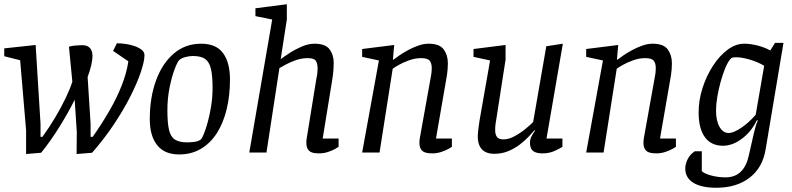

<svg xmlns="http://www.w3.org/2000/svg" viewBox="-20 -719 3734 905"><path d="M103 7V-105L75 -435L0 -454V-491L148 -507L171 -136V-74H180Q212 -118 240.5 -166Q269 -214 290 -258Q311 -302 321 -334L305 -499Q318 -503 336.5 -504.5Q355 -506 364 -506Q385 -506 395.5 -499.5Q406 -493 411 -481.5Q416 -470 416 -455Q416 -438 410 -411.5Q404 -385 393 -356L407 -136V-74H417Q459 -134 494.5 -195Q530 -256 553.5 -315.5Q577 -375 585 -430L513 -479L531 -515Q552 -515 574.5 -511.5Q597 -508 616.5 -501Q636 -494 648.5 -483.5Q661 -473 661 -459Q661 -431 644 -380Q627 -329 595 -265.5Q563 -202 517 -133Q471 -64 414 1L341 7L342 -97L332 -249Q304 -192 262 -124Q220 -56 174 1Z M824 9Q756 9 721 -34.5Q686 -78 686 -158Q686 -258 715 -338.5Q744 -419 798.5 -466Q853 -513 928 -513Q999 -513 1031.5 -468.5Q1064 -424 1064 -344Q1064 -269 1048.5 -204.5Q1033 -140 1002.5 -92Q972 -44 927 -17.5Q882 9 824 9ZM862 -48Q879 -48 897.5 -50.5Q916 -53 927 -62Q933 -68 942 -90.5Q951 -113 960 -146.5Q969 -180 975.5 -221Q982 -262 982 -304Q982 -363 974 -395.5Q966 -428 946.5 -441.5Q927 -455 889 -455Q872 -455 853.5 -450Q835 -445 825 -436Q817 -429 803.5 -394Q790 -359 779.5 -307.5Q769 -256 769 -199Q769 -138 777 -105.5Q785 -73 805.5 -60.5Q826 -48 862 -48Z M1482 4Q1462 4 1449 -1Q1436 -6 1430 -17.5Q1424 -29 1424 -47Q1424 -53 1424.5 -58.5Q1425 -64 1426 -69L1472 -353Q1475 -363 1476 -376.5Q1477 -390 1477 -396Q1477 -419 1469 -432Q1461 -445 1430 -445Q1403 -445 1376.5 -436Q1350 -427 1328.5 -415.5Q1307 -404 1297 -398L1236 0H1155L1263 -627L1184 -643V-680L1332 -699V-627L1303 -440Q1316 -450 1342.5 -467.5Q1369 -485 1401 -499Q1433 -513 1462 -513Q1514 -513 1533.5 -486.5Q1553 -460 1553 -422Q1553 -409 1552 -394.5Q1551 -380 1549.5 -367Q1548 -354 1546 -343L1501 -66H1576V-27Q1574 -25 1560.5 -17.5Q1547 -10 1527 -3Q1507 4 1482 4Z M2017 4Q1996 4 1982.5 -1Q1969 -6 1963 -17.5Q1957 -29 1957 -47Q1957 -52 1957.5 -58Q1958 -64 1959 -69L2010 -353Q2012 -361 2013.5 -373.5Q2015 -386 2015 -399Q2015 -420 2005.5 -432.5Q1996 -445 1965 -445Q1937 -445 1909 -435Q1881 -425 1860.5 -413.5Q1840 -402 1831 -395L1769 0H1687L1766 -434L1687 -451V-488L1838 -507L1832 -438H1835Q1844 -445 1862 -457.5Q1880 -470 1903 -482.5Q1926 -495 1951.5 -504Q1977 -513 2000 -513Q2052 -513 2071.5 -486Q2091 -459 2091 -422Q2091 -408 2090 -393.5Q2089 -379 2087 -366.5Q2085 -354 2083 -343L2035 -66H2110V-27Q2108 -25 2094.5 -17.5Q2081 -10 2060.5 -3Q2040 4 2017 4Z M2309 6Q2287 6 2269.5 -2Q2252 -10 2242 -28.5Q2232 -47 2232 -77Q2232 -88 2233.5 -101.5Q2235 -115 2237 -127.5Q2239 -140 2240 -149L2290 -434L2212 -451V-488L2363 -507V-438L2319 -155Q2318 -149 2316.5 -140Q2315 -131 2314.5 -122.5Q2314 -114 2314 -105Q2314 -85 2322.5 -73.5Q2331 -62 2353 -62Q2378 -62 2405.5 -77Q2433 -92 2457 -111.5Q2481 -131 2493 -144L2555 -501L2633 -513L2556 -66H2631V-27Q2621 -20 2595 -8Q2569 4 2537 4Q2507 4 2492.5 -7.5Q2478 -19 2478 -46Q2478 -60 2484 -73.5Q2490 -87 2502 -103L2499 -105Q2490 -94 2472.5 -75.5Q2455 -57 2430.5 -38Q2406 -19 2375.5 -6.5Q2345 6 2309 6Z M3073 4Q3052 4 3038.5 -1Q3025 -6 3019 -17.5Q3013 -29 3013 -47Q3013 -52 3013.5 -58Q3014 -64 3015 -69L3066 -353Q3068 -361 3069.5 -373.5Q3071 -386 3071 -399Q3071 -420 3061.5 -432.5Q3052 -445 3021 -445Q2993 -445 2965 -435Q2937 -425 2916.5 -413.5Q2896 -402 2887 -395L2825 0H2743L2822 -434L2743 -451V-488L2894 -507L2888 -438H2891Q2900 -445 2918 -457.5Q2936 -470 2959 -482.5Q2982 -495 3007.5 -504Q3033 -513 3056 -513Q3108 -513 3127.5 -486Q3147 -459 3147 -422Q3147 -408 3146 -393.5Q3145 -379 3143 -366.5Q3141 -354 3139 -343L3091 -66H3166V-27Q3164 -25 3150.5 -17.5Q3137 -10 3116.5 -3Q3096 4 3073 4Z M3356 166Q3286 166 3248 142.5Q3210 119 3210 75Q3210 64 3213.5 51.5Q3217 39 3223 28Q3229 17 3237.5 8.5Q3246 0 3255 -6H3288V88Q3303 101 3335 109Q3367 117 3400 117Q3444 117 3471.5 90.5Q3499 64 3510 12Q3519 -26 3526 -58.5Q3533 -91 3539.5 -115Q3546 -139 3552 -151L3548 -153Q3522 -99 3477.5 -65.5Q3433 -32 3388 -32Q3332 -32 3302.5 -72.5Q3273 -113 3273 -189Q3273 -247 3291.5 -304.5Q3310 -362 3341 -409.5Q3372 -457 3410 -485Q3448 -513 3488 -513Q3517 -513 3550.5 -504.5Q3584 -496 3611 -481L3633 -517H3673L3589 -16Q3575 71 3513.5 118.5Q3452 166 3356 166ZM3415 -92Q3437 -92 3473 -116Q3509 -140 3542 -178L3582 -409Q3552 -427 3514.5 -438Q3477 -449 3451 -449Q3438 -449 3432.5 -447.5Q3427 -446 3422 -440Q3409 -424 3397.5 -395.5Q3386 -367 3376.5 -332.5Q3367 -298 3361 -262.5Q3355 -227 3355 -198Q3355 -150 3371.5 -121Q3388 -92 3415 -92Z"/></svg>

Font: Faustina
Style: Italic
Weight: 400
Italic angle: -8°
Designer: Alfonso Garcia
Foundry: http://www.omnibus-type.com
Version: Version 1.200